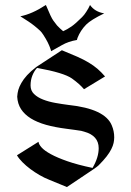

<svg xmlns="http://www.w3.org/2000/svg" viewBox="-20 -756 532 779"><path d="M251.5 2.9Q212.9 -13.2 180.2 -26.4Q160.2 -34.2 140.4 -45.7Q120.6 -57.1 103 -70.3Q85.4 -83.5 71.3 -97.7Q57.1 -111.8 48.8 -126L136.2 -180.7Q137.2 -170.4 148.9 -157.5Q160.6 -144.5 186.5 -130.4Q212.4 -116.2 253.7 -101.8Q294.9 -87.4 355.5 -74.7Q380.4 -117.2 380.4 -154.8Q380.4 -205.6 321.8 -221.7L309.6 -225.1Q298.3 -227.1 283.4 -229Q268.6 -231 250.5 -233.4Q203.6 -239.3 167 -249.5Q130.4 -259.8 105 -275.6Q79.6 -291.5 65.4 -313.2Q51.3 -335 49.8 -363.8Q50.8 -378.9 54.4 -391.6Q58.1 -404.3 66.7 -419.4Q75.2 -434.6 89.8 -450.7Q104.5 -466.8 127.4 -484.4L231 -552.2Q267.1 -537.6 293.5 -525.9Q319.8 -514.2 339.8 -502.2Q359.9 -490.2 375.5 -476.8Q391.1 -463.4 406.2 -445.8L320.8 -394Q303.7 -414.6 272 -437.5Q238.8 -460.9 130.4 -480.5L129.9 -480Q118.7 -467.8 111.3 -449.5Q104 -431.2 104 -409.2Q104 -388.2 118.2 -374.5Q132.3 -360.8 154.8 -352.1Q177.2 -343.3 204.8 -338.4Q232.4 -333.5 258.8 -330.1Q406.2 -314.5 433.6 -247.1Q443.4 -224.1 443.4 -198.7Q443.4 -187.5 440.9 -176Q438.5 -164.6 431.6 -150.9Q424.8 -137.2 412.4 -121.1Q399.9 -105 379.9 -85Q375 -80.1 357.9 -68.4ZM329.6 -656.2Q306.2 -632.3 294.4 -602.1L292 -593.8Q257.3 -587.9 231 -572.8L187.5 -548.3L185.1 -556.6Q176.8 -582.5 155.8 -614.7Q148.4 -626 143.1 -630.9Q119.6 -652.8 95.2 -668.9L62.5 -689.9Q110.4 -699.2 166 -735.8L168.5 -730.5Q187 -685.5 195.8 -673.3Q207.5 -657.2 211.4 -652.8Q222.7 -640.6 236.3 -629.4Q252 -636.2 270.5 -648.9Q286.1 -659.7 313 -686.5Q322.3 -695.8 329.6 -707.5Q339.8 -722.7 345.2 -735.8Q364.7 -708 402.8 -701.7Q349.1 -675.8 329.6 -656.2Z"/></svg>

Font: MedievalSharp
Style: Regular
Weight: 500
Version: Version 1.0